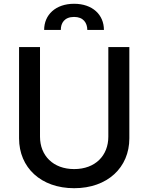

<svg xmlns="http://www.w3.org/2000/svg" viewBox="-20 -974 778 1006"><path d="M547.6 -727.3V-257.8C547.6 -159.1 479.4 -88.1 368.6 -88.1C258.2 -88.1 189.6 -159.1 189.6 -257.8V-727.3H79.9V-248.9C79.9 -96.2 194.2 12.1 368.6 12.1C543 12.1 657.7 -96.2 657.7 -248.9V-727.3ZM211.3 -817.1H298.7C298.3 -852.6 317.1 -885.3 368.3 -885.3C417.3 -885.3 437.1 -853.7 437.5 -817.1H524.5C524.5 -896.7 464.8 -954.2 368.3 -954.2C271.7 -954.2 211.3 -896.7 211.3 -817.1Z"/></svg>

Font: Margiela Sans Medium
Style: Regular
Weight: 500
Designer: Stefan Endress, Andreas Faust
Version: Version 1.100;FEAKit 1.0